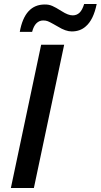

<svg xmlns="http://www.w3.org/2000/svg" viewBox="-20 -937 502 957"><path d="M185.1 -713.9H299.8L148.9 0H34.2ZM203.1 -914.6Q213.9 -914.6 222.4 -913.1Q231 -911.6 241.2 -907.2Q255.4 -901.4 288.1 -880.9Q319.8 -860.4 342.3 -860.4Q362.8 -860.4 376.7 -874Q390.6 -887.7 399.4 -917H461.9Q445.8 -837.9 407.2 -805.2Q379.4 -780.3 337.4 -780.3Q307.6 -780.3 269 -804.2L245.6 -817.4Q227.5 -827.6 218 -831.3Q208.5 -835 195.3 -835Q175.8 -835 161.6 -821Q147.5 -807.1 140.1 -778.3H78.6Q103 -914.6 203.1 -914.6Z"/></svg>

Font: Viking Open Sans Light
Style: Bold Italic
Weight: 600
Italic angle: -12°
Foundry: Ascender Corporation
Version: Version 2.000